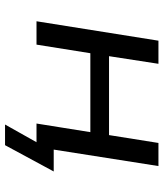

<svg xmlns="http://www.w3.org/2000/svg" viewBox="38 -574 664 781"><g transform="rotate(90 370.5 -184.0)"><path d="M487 128 559 0H488L499 -70H678L571 128ZM67 0 146 -496H240L209 -295H530L562 -496H656L578 0H483L518 -219H197L162 0Z"/></g></svg>

Font: Nunito Sans 7pt SemiExpanded
Style: Italic
Weight: 400
Width: 6
Italic angle: -9°
Designer: Vernon Adams
Foundry: Vernon Adams
Version: Version 3.101;gftools[0.9.27]